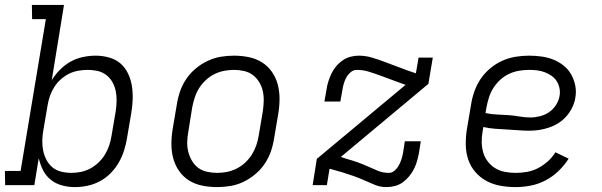

<svg xmlns="http://www.w3.org/2000/svg" viewBox="-33 -755 2453 783"><path d="M272 8Q245 8 219.5 1Q194 -6 174 -22Q154 -38 142.5 -61Q131 -84 125 -110L107 0H-12L-13 -58H51L154 -677H98L97 -735H228L178 -428Q193 -452 212.5 -471.5Q232 -491 255.5 -504Q279 -517 305.5 -522.5Q332 -528 357 -528Q385 -528 412 -520.5Q439 -513 458.5 -496Q478 -479 489.5 -454.5Q501 -430 505 -403.5Q509 -377 508 -348.5Q507 -320 502 -292L485 -192Q481 -167 473 -141.5Q465 -116 451.5 -92.5Q438 -69 418.5 -49Q399 -29 374.5 -16Q350 -3 324 2.5Q298 8 272 8ZM258 -50Q277 -50 297 -54Q317 -58 335.5 -68Q354 -78 369.5 -93Q385 -108 395.5 -125.5Q406 -143 412.5 -162.5Q419 -182 422 -202L439 -302Q442 -322 442.5 -343Q443 -364 439 -383.5Q435 -403 425.5 -420Q416 -437 400.5 -449Q385 -461 365.5 -465.5Q346 -470 325 -470Q306 -470 286 -466.5Q266 -463 248 -454Q230 -445 214.5 -431Q199 -417 188 -399.5Q177 -382 170.5 -363Q164 -344 161 -325L144 -225Q140 -204 139.5 -182.5Q139 -161 143 -141Q147 -121 156.5 -103Q166 -85 181 -72.5Q196 -60 216.5 -55Q237 -50 258 -50Z M852 8Q821 8 791.5 2Q762 -4 738 -19Q714 -34 697.5 -57.5Q681 -81 673.5 -109Q666 -137 666 -167Q666 -197 671 -228L688 -328Q692 -355 701 -381.5Q710 -408 726 -432Q742 -456 764.5 -475Q787 -494 813.5 -506.5Q840 -519 867 -523.5Q894 -528 921 -528Q952 -528 981.5 -522Q1011 -516 1035 -501Q1059 -486 1075.5 -462.5Q1092 -439 1099.5 -411Q1107 -383 1107 -353Q1107 -323 1102 -292L1085 -192Q1081 -165 1072 -138.5Q1063 -112 1047 -88Q1031 -64 1008.5 -45Q986 -26 960 -13.5Q934 -1 906.5 3.5Q879 8 852 8ZM853 -50Q873 -50 893 -54Q913 -58 932 -67.5Q951 -77 967 -92Q983 -107 994 -124.5Q1005 -142 1012 -162Q1019 -182 1022 -202L1039 -302Q1042 -323 1042.5 -344Q1043 -365 1038.5 -384.5Q1034 -404 1023.5 -421Q1013 -438 997.5 -449.5Q982 -461 962 -465.5Q942 -470 921 -470Q901 -470 880.5 -466Q860 -462 841 -452.5Q822 -443 806 -428Q790 -413 779 -395.5Q768 -378 761.5 -358Q755 -338 751 -318L735 -218Q731 -197 730.5 -176Q730 -155 735 -135.5Q740 -116 750 -99Q760 -82 775.5 -70.5Q791 -59 811.5 -54.5Q832 -50 853 -50Z M1543 8Q1518 8 1496 -1Q1474 -10 1453 -19.5Q1432 -29 1409.5 -37Q1387 -45 1364 -52L1311 -67L1300 0H1242L1259 -107L1621 -409L1607 -414Q1585 -422 1562 -430.5Q1539 -439 1516 -447.5Q1493 -456 1470 -463Q1447 -470 1421 -470Q1408 -470 1396.5 -460Q1385 -450 1378.5 -437.5Q1372 -425 1368.5 -412Q1365 -399 1363 -386L1355 -341H1290L1298 -386Q1300 -403 1305 -419.5Q1310 -436 1317.5 -452.5Q1325 -469 1337 -483.5Q1349 -498 1364 -508.5Q1379 -519 1396 -523.5Q1413 -528 1430 -528Q1457 -528 1482.5 -520.5Q1508 -513 1532 -504Q1556 -495 1580 -486Q1604 -477 1628 -468L1663 -456L1674 -520H1732L1714 -413L1357 -115L1381 -107Q1403 -101 1424.5 -93.5Q1446 -86 1466.5 -76.5Q1487 -67 1508 -58.5Q1529 -50 1553 -50Q1566 -50 1577 -60Q1588 -70 1594.5 -82.5Q1601 -95 1605 -108Q1609 -121 1611 -134L1618 -179H1683L1676 -134Q1673 -117 1668.5 -100.5Q1664 -84 1656 -67.5Q1648 -51 1636 -36.5Q1624 -22 1609.5 -11.5Q1595 -1 1577.5 3.5Q1560 8 1543 8Z M2070 8Q2038 8 2007.5 2.5Q1977 -3 1951 -17Q1925 -31 1905.5 -53.5Q1886 -76 1876.5 -104.5Q1867 -133 1866.5 -164.5Q1866 -196 1871 -228L1888 -328Q1892 -355 1901.5 -382Q1911 -409 1927 -433Q1943 -457 1966.5 -476.5Q1990 -496 2016 -507.5Q2042 -519 2069.5 -523.5Q2097 -528 2124 -528Q2150 -528 2175.5 -524.5Q2201 -521 2223.5 -512Q2246 -503 2265 -488Q2284 -473 2296 -452Q2308 -431 2313 -406Q2318 -381 2313 -355Q2310 -336 2300.5 -316.5Q2291 -297 2277 -281Q2263 -265 2245 -253.5Q2227 -242 2206.5 -235Q2186 -228 2166 -225Q2146 -222 2126 -222Q2102 -222 2079 -224Q2056 -226 2032 -227Q2008 -228 1984.5 -230Q1961 -232 1938 -237L1935 -218Q1931 -196 1931.5 -174Q1932 -152 1938 -132Q1944 -112 1957 -95.5Q1970 -79 1987.5 -68.5Q2005 -58 2026.5 -54Q2048 -50 2070 -50Q2093 -50 2116 -54Q2139 -58 2160.5 -69Q2182 -80 2201 -97Q2220 -114 2232 -134L2286 -108Q2269 -81 2244.5 -57.5Q2220 -34 2191 -19Q2162 -4 2131 2Q2100 8 2070 8ZM2130 -276Q2149 -276 2169 -281Q2189 -286 2206 -297.5Q2223 -309 2234.5 -327Q2246 -345 2249 -364Q2252 -380 2248.5 -396Q2245 -412 2237 -424.5Q2229 -437 2216 -446Q2203 -455 2188.5 -460.5Q2174 -466 2158 -468Q2142 -470 2125 -470Q2105 -470 2084 -466.5Q2063 -463 2043.5 -454Q2024 -445 2007.5 -430Q1991 -415 1979.5 -397Q1968 -379 1961.5 -359Q1955 -339 1951 -318L1947 -294Q1970 -289 1993 -288Q2016 -287 2039.5 -285.5Q2063 -284 2085 -280Q2107 -276 2130 -276Z"/></svg>

Font: Iosevka Etoile Light
Style: Italic
Weight: 300
Italic angle: -9°
Designer: Belleve Invis
Foundry: Belleve Invis
Version: Version 22.1.2; ttfautohint (v1.8.4)